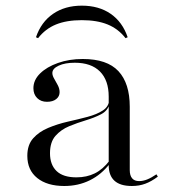

<svg xmlns="http://www.w3.org/2000/svg" viewBox="-20 -630 583 662"><path d="M354.8 -206.5V-296.8Q354.8 -353.2 324.6 -383.5Q294.4 -413.7 237.9 -413.7Q204 -413.7 182.3 -403.6Q160.5 -393.5 160.5 -378.2Q160.5 -369.4 166.9 -358.5Q173.4 -347.6 179.4 -335.9Q185.5 -324.2 185.5 -312.1Q185.5 -297.6 173.8 -288.3Q162.1 -279 141.9 -279Q121 -279 108.1 -291.9Q95.2 -304.8 95.2 -325.8Q95.2 -354 118.1 -376.6Q141.1 -399.2 179.8 -412.9Q218.5 -426.6 265.3 -426.6Q349.2 -426.6 388.3 -384.7Q427.4 -342.7 427.4 -262.1V-206.5ZM201.6 11.3Q142.7 11.3 108.5 -16.1Q74.2 -43.5 74.2 -92.7Q74.2 -130.6 94.4 -153.2Q114.5 -175.8 146.4 -189.1Q178.2 -202.4 213.7 -210.5Q249.2 -218.5 281.5 -227Q313.7 -235.5 334.7 -249.2Q355.6 -262.9 356.5 -286.3L357.3 -270.2Q350.8 -247.6 328.2 -235.9Q305.6 -224.2 276.2 -215.3Q246.8 -206.5 218.5 -194.8Q190.3 -183.1 171.4 -161.7Q152.4 -140.3 152.4 -101.6Q152.4 -62.1 175 -40.3Q197.6 -18.5 243.5 -18.5Q279 -18.5 306.9 -32.3Q334.7 -46 358.1 -76.6L358.9 -66.1Q329.8 -28.2 289.9 -8.5Q250 11.3 201.6 11.3ZM427.4 -43.5Q427.4 -25 435.5 -15.3Q443.5 -5.6 459.7 -5.6Q473.4 -5.6 487.5 -11.3Q501.6 -16.9 519.4 -29L524.2 -21Q501.6 -4 480.6 3.6Q459.7 11.3 434.7 11.3Q394.4 11.3 374.6 -6.9Q354.8 -25 354.8 -60.5V-206.5H427.4ZM262.1 -610.5Q321 -610.5 361.7 -582.3Q402.4 -554 420.2 -501.6L412.9 -498.4Q387.9 -530.6 351.2 -545.6Q314.5 -560.5 262.1 -560.5Q209.7 -560.5 173 -545.6Q136.3 -530.6 111.3 -498.4L104 -501.6Q121.8 -554 162.9 -582.3Q204 -610.5 262.1 -610.5Z"/></svg>

Font: Playfair 144pt SemiExpanded Light
Style: Regular
Weight: 300
Width: 6
Designer: Claus Eggers Sørensen
Foundry: Claus Eggers Sørensen
Version: Version 2.203